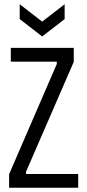

<svg xmlns="http://www.w3.org/2000/svg" viewBox="-20 -886 412 906"><path d="M23 0V-64L248 -584V-595H31V-660H328V-594L103 -76V-65H349V0ZM73 -866 179 -784 285 -866V-796L179 -714L73 -796Z"/></svg>

Font: Bricolage Grotesque 24pt Condensed Light
Style: Regular
Weight: 300
Width: 3
Designer: Mathieu Triay
Foundry: Atelier Triay
Version: Version 1.001;gftools[0.9.33.dev8+g029e19f]